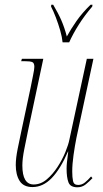

<svg xmlns="http://www.w3.org/2000/svg" viewBox="-20 -786 439 816"><path d="M309 10Q279 10 271 -11Q263 -32 263 -69Q263 -81 264.5 -96Q266 -111 270 -142H269Q237 -68 200 -29.5Q163 9 118 9Q80 9 63.5 -17Q47 -43 47 -85Q47 -114 55.5 -155.5Q64 -197 71 -230L110 -413Q115 -439 120.5 -465.5Q126 -492 126 -502Q126 -518 117.5 -522Q109 -526 83 -526H70L73 -536H164L99 -230Q92 -196 83.5 -153.5Q75 -111 75 -83Q75 -2 123 -2Q153 -2 178.5 -23.5Q204 -45 224.5 -76.5Q245 -108 258 -140Q271 -172 275 -193L349 -536H377L305 -201Q298 -166 292.5 -127Q287 -88 287 -57Q287 -32 290.5 -16Q294 0 312 0Q328 0 341 -10.5Q354 -21 367 -36L373 -29Q360 -15 344.5 -2.5Q329 10 309 10ZM246 -606Q244 -628 236 -656Q228 -684 217.5 -711.5Q207 -739 197 -758L198 -766H206Q228 -729 241 -699Q254 -669 264 -631Q281 -662 305 -696.5Q329 -731 365 -766H373L372 -758Q340 -721 315 -681.5Q290 -642 274 -606Z"/></svg>

Font: Noto Serif Display ExtraCondensed Thin
Style: Italic
Weight: 100
Width: 2
Italic angle: -12°
Designer: Monotype Design Team
Foundry: Monotype Imaging Inc.
Version: Version 2.009